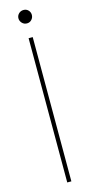

<svg xmlns="http://www.w3.org/2000/svg" viewBox="-129 -867 434 900"><g transform="rotate(-15 87.5 -417.0)"><path d="M78 0V-700H98V0ZM89 -769Q75 -769 65.5 -779Q56 -789 56 -802Q56 -815 65.5 -824.5Q75 -834 89 -834Q103 -834 112 -824.5Q121 -815 121 -802Q121 -789 112 -779Q103 -769 89 -769Z"/></g></svg>

Font: DM Sans 10pt Thin
Style: Regular
Weight: 250
Version: Version 4.004;gftools[0.9.30]